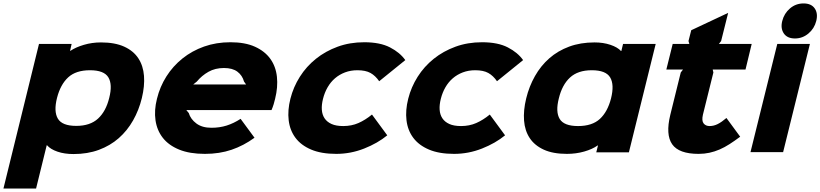

<svg xmlns="http://www.w3.org/2000/svg" viewBox="-67 -886 4777 1118"><path d="M759 -315Q742 -245 708 -185Q674 -125 624.5 -81.5Q575 -38 509 -13.5Q443 11 361 11Q308 11 267.5 -3Q227 -17 207 -40H205L143 212H-47L160 -630H350L341 -590H343Q374 -611 421.5 -625Q469 -639 521 -639Q602 -639 656 -614.5Q710 -590 738.5 -546.5Q767 -503 771.5 -444Q776 -385 759 -315ZM569 -316Q589 -394 564 -435.5Q539 -477 457 -477Q375 -477 330 -435.5Q285 -394 265 -316Q245 -237 270 -195Q295 -153 377 -153Q458 -153 504 -195.5Q550 -238 569 -316Z M1535 -311Q1532 -297 1526.5 -279Q1521 -261 1514 -245H1018L1032 -228Q1043 -192 1076.5 -167Q1110 -142 1164 -142Q1212 -142 1253 -155Q1294 -168 1334 -194L1415 -84Q1352 -38 1281.5 -14Q1211 10 1126 10Q1037 10 976 -15Q915 -40 881 -83.5Q847 -127 838.5 -185.5Q830 -244 847 -311Q864 -381 902 -441Q940 -501 995.5 -545.5Q1051 -590 1121.5 -615Q1192 -640 1275 -640Q1360 -640 1417.5 -614Q1475 -588 1507 -543.5Q1539 -499 1545.5 -439Q1552 -379 1535 -311ZM1366 -394 1354 -411Q1344 -447 1315.5 -468.5Q1287 -490 1237 -490Q1186 -490 1147 -468Q1108 -446 1079 -411L1058 -394Z M2188 -98Q2132 -52 2053.5 -21Q1975 10 1891 10Q1804 10 1745 -15Q1686 -40 1653.5 -83.5Q1621 -127 1614 -185.5Q1607 -244 1624 -311Q1641 -379 1679 -439Q1717 -499 1772.5 -543.5Q1828 -588 1899 -614Q1970 -640 2054 -640Q2146 -640 2204 -610Q2262 -580 2293 -536L2141 -413Q2119 -445 2090.5 -461Q2062 -477 2014 -477Q1975 -477 1942 -464.5Q1909 -452 1883.5 -430Q1858 -408 1840.5 -377.5Q1823 -347 1814 -311Q1805 -276 1807 -247Q1809 -218 1823 -197Q1837 -176 1863.5 -164Q1890 -152 1932 -152Q1980 -152 2020 -169.5Q2060 -187 2099 -219Z M2874 -98Q2818 -52 2739.5 -21Q2661 10 2577 10Q2490 10 2431 -15Q2372 -40 2339.5 -83.5Q2307 -127 2300 -185.5Q2293 -244 2310 -311Q2327 -379 2365 -439Q2403 -499 2458.5 -543.5Q2514 -588 2585 -614Q2656 -640 2740 -640Q2832 -640 2890 -610Q2948 -580 2979 -536L2827 -413Q2805 -445 2776.5 -461Q2748 -477 2700 -477Q2661 -477 2628 -464.5Q2595 -452 2569.5 -430Q2544 -408 2526.5 -377.5Q2509 -347 2500 -311Q2491 -276 2493 -247Q2495 -218 2509 -197Q2523 -176 2549.5 -164Q2576 -152 2618 -152Q2666 -152 2706 -169.5Q2746 -187 2785 -219Z M3595 1H3405L3415 -39H3413Q3382 -17 3334.5 -3.5Q3287 10 3234 10Q3153 10 3099.5 -14.5Q3046 -39 3017.5 -82Q2989 -125 2984.5 -184Q2980 -243 2997 -313Q3014 -383 3048 -443Q3082 -503 3131.5 -546.5Q3181 -590 3247 -614.5Q3313 -639 3395 -639Q3446 -639 3487.5 -625Q3529 -611 3549 -589H3551L3561 -630H3751ZM3491 -313Q3511 -393 3486 -435Q3461 -477 3379 -477Q3298 -477 3252 -434.5Q3206 -392 3187 -313Q3167 -235 3192 -193.5Q3217 -152 3299 -152Q3381 -152 3426 -193.5Q3471 -235 3491 -313Z M4243 -90Q4211 -66 4181.5 -47Q4152 -28 4123 -15.5Q4094 -3 4064 3.5Q4034 10 4001 10Q3886 10 3847 -46Q3808 -102 3836 -217L3897 -464L3910 -481H3813L3850 -630H3947L3942 -647L3958 -710L4173 -811L4132 -647L4119 -630H4310L4274 -481H4083L4087 -464L4026 -218Q4018 -183 4030 -167.5Q4042 -152 4065 -152Q4089 -152 4112 -163.5Q4135 -175 4163 -199Z M4686 -764Q4675 -720 4640.5 -691Q4606 -662 4562 -662Q4517 -662 4497 -691.5Q4477 -721 4488 -764Q4499 -808 4533 -837Q4567 -866 4612 -866Q4657 -866 4677 -837Q4697 -808 4686 -764ZM4493 0H4303L4459 -630H4649Z"/></svg>

Font: TypoPRO Sinkin Sans
Style: 800 Black Italic
Weight: 900
Italic angle: -112°
Designer: Keith Bates
Foundry: K-Type
Version: Sinkin Sans (version 1.0)  by Keith Bates   •   © 2014   www